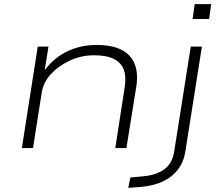

<svg xmlns="http://www.w3.org/2000/svg" viewBox="-20 -718 1067 931"><path d="M86 0 163 -492H215L197 -379H198Q242 -438 306.5 -469Q371 -500 448 -500Q521 -500 567 -477.5Q613 -455 632 -410Q651 -365 641 -299L593 0H539L584 -291Q593 -345 580.5 -379.5Q568 -414 532.5 -432Q497 -450 436 -450Q374 -450 319 -424.5Q264 -399 227.5 -359.5Q191 -320 183 -273L140 0ZM914 -626 924 -698H1004L994 -626ZM602 193 612 143 672 137Q735 132 774.5 104.5Q814 77 824 21L905 -492H959L879 15Q873 54 856 84Q839 114 811.5 136Q784 158 747 171Q710 184 666 188Z"/></svg>

Font: Nunito Sans 7pt Expanded ExtraLight
Style: Italic
Weight: 250
Width: 7
Italic angle: -9°
Designer: Vernon Adams
Foundry: Vernon Adams
Version: Version 3.101;gftools[0.9.27]